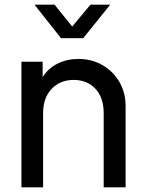

<svg xmlns="http://www.w3.org/2000/svg" viewBox="-20 -804 620 824"><path d="M72 -539H163V-473Q187 -511 227 -531Q267 -551 317 -551Q374 -551 420 -524.5Q466 -498 492.5 -452Q519 -406 519 -349V0H425V-319Q425 -385 389.5 -423Q354 -461 296 -461Q238 -461 201.5 -422.5Q165 -384 165 -319V0H72ZM128 -784H214L290 -690L368 -784H453L337 -640H242Z"/></svg>

Font: Evergrow Sans 
Style: Medium
Weight: 500
Foundry: 10Web
Version: Version 1.000